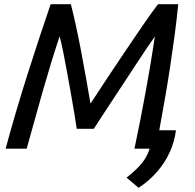

<svg xmlns="http://www.w3.org/2000/svg" viewBox="-20 -713 936 921"><path d="M645 188 587 139Q618 116 650.5 81.5Q683 47 698 0H625Q654 -137 679 -274Q704 -411 723 -538Q707 -516 683.5 -481Q660 -446 632 -403.5Q604 -361 575 -316.5Q546 -272 518 -230Q490 -188 467.5 -153Q445 -118 430 -95H348Q344 -125 336.5 -169.5Q329 -214 320 -265Q311 -316 301.5 -368Q292 -420 283 -464.5Q274 -509 266 -539Q245 -476 224.5 -409Q204 -342 184.5 -273.5Q165 -205 146 -136Q127 -67 108 0H7Q31 -89 58 -180.5Q85 -272 113.5 -361.5Q142 -451 170 -535.5Q198 -620 223 -693H320Q332 -646 345 -586Q358 -526 370.5 -460Q383 -394 394 -331.5Q405 -269 414 -216Q450 -271 493 -336Q536 -401 580.5 -467Q625 -533 665.5 -592Q706 -651 738 -693H835Q828 -621 818 -546Q808 -471 796.5 -395Q785 -319 771.5 -242Q758 -165 744 -88H824Q817 -33 794 17.5Q771 68 733.5 111Q696 154 645 188Z"/></svg>

Font: Ubuntu Sans Medium
Style: Italic
Weight: 500
Italic angle: -13.5°
Designer: Dalton Maag Ltd
Foundry: Dalton Maag Ltd
Version: Version 1.006